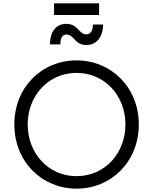

<svg xmlns="http://www.w3.org/2000/svg" viewBox="-20 -1119 918 1151"><path d="M574 -1029V-1099H304V-1029ZM498 -849C559 -849 598 -899 598 -972H537C537 -935 522 -913 498 -913C451 -913 449 -976 378 -976C318 -976 280 -933 280 -853H342C342 -897 357 -912 378 -912C425 -912 427 -849 498 -849ZM439 12C646 12 812 -149 812 -373C812 -596 646 -757 439 -757C232 -757 66 -598 66 -373C66 -149 232 12 439 12ZM439 -63C267 -63 146 -203 146 -373C146 -542 267 -682 439 -682C611 -682 732 -542 732 -373C732 -203 611 -63 439 -63Z"/></svg>

Font: Plus Jakarta Sans
Style: Regular
Weight: 400
Designer: Gumpita Rahayu
Foundry: Tokotype
Version: Version 2.071;gftools[0.9.30]